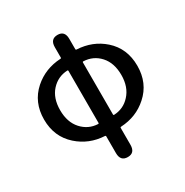

<svg xmlns="http://www.w3.org/2000/svg" viewBox="-200 -865 1185 1228"><g transform="rotate(-30 392.5 -251.0)"><path d="M393 200Q339 200 339 140V16Q339 10 333 10Q219 4 137 -69Q48 -148 48 -275.5Q48 -403 137 -482Q219 -554 333 -560Q339 -560 339 -566V-642Q339 -702 393 -702Q446 -702 446 -642V-566Q446 -560 452 -560Q568 -554 649 -482Q737 -404 737 -276Q737 -148 648 -69Q567 4 452 10Q446 10 446 16V140Q446 200 393 200ZM334 -78Q339 -78 339 -83V-468Q339 -473 334 -473Q263 -470 215 -417.5Q167 -365 167 -276Q167 -187 215 -134Q263 -81 334 -78ZM446 -83Q446 -78 451 -78Q522 -81 569 -133Q619 -187 619 -276Q619 -365 571.5 -417.5Q524 -470 451 -473Q446 -473 446 -468Z"/></g></svg>

Font: Resource Han Rounded KR Medium
Style: Regular
Weight: 500
Designer: Cyano Hao (round all glyphs); Ryoko NISHIZUKA 西塚涼子 (kana, bopomofo & ideographs); Paul D. Hunt (Latin, Greek & Cyrillic)
Foundry: Cyano Hao
Version: 0.990